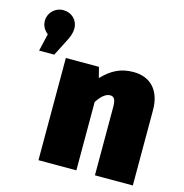

<svg xmlns="http://www.w3.org/2000/svg" viewBox="-111 -867 927 969"><g transform="rotate(15 352.0 -382.0)"><path d="M102 -764C58 -764 25 -729 25 -689C25 -660 39 -640 57 -626L36 -535H115L156 -615C171 -644 179 -663 179 -689C179 -732 146 -764 102 -764ZM525 -554C461 -554 412 -531 363 -479L349 -534H176V0H374V-357C397 -393 420 -410 441 -410C459 -410 471 -400 471 -358V0H669V-394C669 -496 614 -554 525 -554Z"/></g></svg>

Font: Fira Sans Heavy
Style: Regular
Weight: 900
Designer: bBox Type GmbH & Carrois Corporate GbR & Edenspiekermann AG
Foundry: bBox Type GmbH & Carrois Corporate GbR & Edenspiekermann AG
Version: Version 4.300;PS 004.300;hotconv 1.0.88;makeotf.lib2.5.64775